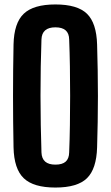

<svg xmlns="http://www.w3.org/2000/svg" viewBox="-20 -829 495 858"><path d="M227.6 9.1Q129.7 9.1 86.2 -32.5Q42.6 -74.1 40.5 -170.5Q39.4 -226.3 38.8 -284Q38.2 -341.7 38.2 -400.3Q38.2 -458.9 38.8 -516.6Q39.4 -574.3 40.5 -630.2Q42.6 -726.3 86.2 -767.7Q129.7 -809.1 227.6 -809.1Q325.8 -809.1 368.5 -767.7Q411.2 -726.3 413.9 -630.2Q415.7 -573.6 416.6 -515.8Q417.6 -458 417.6 -399.7Q417.6 -341.4 416.6 -283.8Q415.7 -226.3 413.9 -170.5Q411.2 -74.1 368.5 -32.5Q325.8 9.1 227.6 9.1ZM227.6 -93.3Q258.6 -93.3 273.6 -106.8Q288.6 -120.4 289.1 -147.9Q291.5 -205.7 292.4 -270.1Q293.4 -334.4 293.4 -401Q293.4 -467.6 292.4 -531.6Q291.4 -595.7 289.1 -652.7Q288.6 -680 273.3 -693.4Q257.9 -706.9 227.6 -706.9Q197.4 -706.9 181.9 -693.4Q166.3 -680 165.3 -652.7Q163.3 -595.7 162.1 -531.6Q160.9 -467.6 161 -401Q161.1 -334.4 162.2 -270.1Q163.4 -205.7 165.3 -147.9Q166.3 -120.4 181.9 -106.8Q197.4 -93.3 227.6 -93.3Z"/></svg>

Font: Big Shoulders Display SC Thin
Style: Regular
Weight: 100
Designer: Patric King
Foundry: XO Type Co
Version: Version 2.002